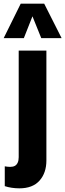

<svg xmlns="http://www.w3.org/2000/svg" viewBox="-37 -854 356 1047"><path d="M69 173Q48 173 27.5 170Q7 167 -11 161V53Q-5 54 3 55Q11 56 18 56Q34 56 44 50.5Q54 45 59.5 33Q65 21 65 3V-578H216V21Q216 89 178.5 131Q141 173 69 173ZM-17 -646 76 -834H204L299 -646H188L140 -765L93 -646Z"/></svg>

Font: Oswald SemiBold
Style: Regular
Weight: 600
Designer: Vernon Adams
Foundry: Vernon Adams
Version: Version 4.100; ttfautohint (v1.8.1.43-b0c9)